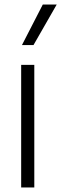

<svg xmlns="http://www.w3.org/2000/svg" viewBox="-20 -828 270 848"><path d="M73.5 0V-541.5H131.5V0ZM77 -629 169 -808H230.5L128 -629Z"/></svg>

Font: Encode Sans SemiCondensed SemiCondensed Light
Style: Regular
Weight: 300
Width: 4
Designer: Multiple Designers
Foundry: Impallari Type
Version: Version 3.000; ttfautohint (v1.8.3) -l 8 -r 50 -G 200 -x 14 